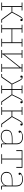

<svg xmlns="http://www.w3.org/2000/svg" viewBox="1999 -2557 570 4608"><g transform="rotate(90 2284.0 -253.0)"><path d="M40 -18H125V-488H40V-506H231V-488H146V-263H265L359 -435Q372 -458 383 -473Q394 -488 404.5 -497Q415 -506 426 -509.5Q437 -513 450 -513Q486 -513 486 -483Q486 -457 461 -457Q436 -457 436 -482Q436 -489 438 -493Q440 -497 443 -502L441 -503Q426 -497 411 -480.5Q396 -464 375 -426L280 -252Q286 -249 296 -237L457 -18H524V0H445L265 -245H146V-18H231V0H40Z M574 -18H659V-488H574V-506H765V-488H680V-263H994V-488H909V-506H1100V-488H1015V-18H1100V0H909V-18H994V-245H680V-18H765V0H574Z M1180 -18H1265V-488H1180V-506H1371V-488H1286V-235L1285 -69H1286L1600 -465V-488H1515V-506H1706V-488H1621V-18H1706V0H1515V-18H1600V-271L1601 -437H1600L1286 -41V-18H1371V0H1180Z M1756 -18H1823L1975 -237Q1983 -249 1990 -252L1905 -426Q1886 -465 1869.5 -481.5Q1853 -498 1839 -503L1837 -502Q1840 -497 1842 -493Q1844 -489 1844 -482Q1844 -457 1819 -457Q1794 -457 1794 -483Q1794 -513 1830 -513Q1854 -513 1876 -497.5Q1898 -482 1921 -435L2005 -263H2116V-488H2031V-506H2222V-488H2137V-263H2248L2332 -435Q2355 -482 2377 -497.5Q2399 -513 2423 -513Q2459 -513 2459 -483Q2459 -457 2434 -457Q2409 -457 2409 -482Q2409 -489 2411 -493Q2413 -497 2416 -502L2414 -503Q2400 -498 2383.5 -481.5Q2367 -465 2348 -426L2263 -252Q2270 -249 2278 -237L2430 -18H2497V0H2418L2248 -245H2137V-18H2222V0H2031V-18H2116V-245H2005L1835 0H1756Z M2547 -18H2632V-488H2547V-506H2738V-488H2653V-263H2772L2866 -435Q2879 -458 2890 -473Q2901 -488 2911.5 -497Q2922 -506 2933 -509.5Q2944 -513 2957 -513Q2993 -513 2993 -483Q2993 -457 2968 -457Q2943 -457 2943 -482Q2943 -489 2945 -493Q2947 -497 2950 -502L2948 -503Q2933 -497 2918 -480.5Q2903 -464 2882 -426L2787 -252Q2793 -249 2803 -237L2964 -18H3031V0H2952L2772 -245H2653V-18H2738V0H2547Z M3256 12Q3180 12 3137.5 -25Q3095 -62 3095 -123Q3095 -196 3145 -232Q3195 -268 3311 -268H3422V-360Q3422 -430 3384 -465Q3346 -500 3275 -500Q3223 -500 3192 -491.5Q3161 -483 3145 -470V-468Q3167 -460 3167 -440Q3167 -414 3141 -414Q3115 -414 3115 -440Q3115 -455 3127.5 -469Q3140 -483 3161.5 -494Q3183 -505 3212 -511.5Q3241 -518 3275 -518Q3352 -518 3397.5 -478.5Q3443 -439 3443 -363V-14H3524V-2Q3515 2 3496.5 4.5Q3478 7 3465 7Q3442 7 3432.5 -1.5Q3423 -10 3423 -35V-90H3420Q3414 -72 3401.5 -54Q3389 -36 3369 -21.5Q3349 -7 3321 2.5Q3293 12 3256 12ZM3256 -6Q3292 -6 3322 -17Q3352 -28 3374.5 -46.5Q3397 -65 3409.5 -90Q3422 -115 3422 -144V-252H3317Q3261 -252 3222.5 -244.5Q3184 -237 3161 -222Q3138 -207 3128 -185.5Q3118 -164 3118 -136V-112Q3118 -67 3153.5 -36.5Q3189 -6 3256 -6Z M3681 -18H3786V-488H3606V-359H3585V-506H4008V-359H3987V-488H3807V-18H3912V0H3681Z M4266 12Q4190 12 4147.5 -25Q4105 -62 4105 -123Q4105 -196 4155 -232Q4205 -268 4321 -268H4432V-360Q4432 -430 4394 -465Q4356 -500 4285 -500Q4233 -500 4202 -491.5Q4171 -483 4155 -470V-468Q4177 -460 4177 -440Q4177 -414 4151 -414Q4125 -414 4125 -440Q4125 -455 4137.5 -469Q4150 -483 4171.5 -494Q4193 -505 4222 -511.5Q4251 -518 4285 -518Q4362 -518 4407.5 -478.5Q4453 -439 4453 -363V-14H4534V-2Q4525 2 4506.5 4.5Q4488 7 4475 7Q4452 7 4442.5 -1.5Q4433 -10 4433 -35V-90H4430Q4424 -72 4411.5 -54Q4399 -36 4379 -21.5Q4359 -7 4331 2.5Q4303 12 4266 12ZM4266 -6Q4302 -6 4332 -17Q4362 -28 4384.5 -46.5Q4407 -65 4419.5 -90Q4432 -115 4432 -144V-252H4327Q4271 -252 4232.5 -244.5Q4194 -237 4171 -222Q4148 -207 4138 -185.5Q4128 -164 4128 -136V-112Q4128 -67 4163.5 -36.5Q4199 -6 4266 -6Z"/></g></svg>

Font: IBM Plex Serif Thin
Style: Regular
Weight: 100
Designer: Mike Abbink, Paul van der Laan, Pieter van Rosmalen
Foundry: Bold Monday
Version: Version 3.001